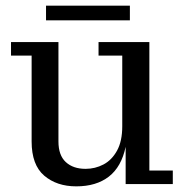

<svg xmlns="http://www.w3.org/2000/svg" viewBox="-20 -652 649 680"><path d="M143 -580V-632H440V-580ZM250 8Q181 8 136.5 -30Q92 -68 92 -151V-455H19V-503H187V-151Q187 -102 213 -78Q239 -54 283 -54Q317 -54 346.5 -69.5Q376 -85 394.5 -118.5Q413 -152 413 -205V-455H329V-503H509V-48H592V0H425V-132Q410 -61 365.5 -26.5Q321 8 250 8Z"/></svg>

Font: Montagu Slab 144pt
Style: Regular
Weight: 400
Designer: Florian Karsten
Foundry: Florian Karsten
Version: Version 1.000; ttfautohint (v1.8.3)